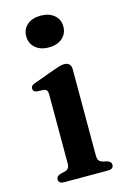

<svg xmlns="http://www.w3.org/2000/svg" viewBox="-110 -755 529 807"><g transform="rotate(-15 154.5 -351.0)"><path d="M223.5 -450.5V-74.5Q223.5 -60 228.2 -53Q233 -46 242 -43L263 -38Q272 -35 276.5 -30.2Q281 -25.5 281 -18.5Q281 -10 275 -5Q269 0 256 0H67Q54 0 48 -5Q42 -10 42 -18.5Q42 -25.5 46.2 -30.2Q50.5 -35 60 -38L81.5 -43Q91 -46 95.8 -52.8Q100.5 -59.5 100.5 -74V-373Q100.5 -385 96.5 -390.2Q92.5 -395.5 84 -397L54 -398.5Q45 -400 41.2 -404.2Q37.5 -408.5 37.5 -414.5Q37.5 -422 42 -426.8Q46.5 -431.5 59 -435.5L147 -467.5Q165 -474 175.5 -476.8Q186 -479.5 194 -479.5Q208.5 -479.5 216 -471.5Q223.5 -463.5 223.5 -450.5ZM151 -564Q114.5 -564 92.5 -583.2Q70.5 -602.5 70.5 -633.5Q70.5 -664.5 92.5 -683.2Q114.5 -702 151 -702Q187.5 -702 209.8 -683Q232 -664 232 -633.5Q232 -602.5 209.8 -583.2Q187.5 -564 151 -564Z"/></g></svg>

Font: Fraunces Medium
Style: Regular
Weight: 500
Version: Version 1.000;[b76b70a41]